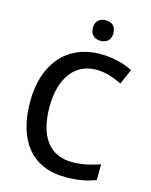

<svg xmlns="http://www.w3.org/2000/svg" viewBox="-135 -1005 866 1101"><g transform="rotate(15 298.5 -454.5)"><path d="M355 -919C321 -919 293 -902 293 -858C293 -815 321 -797 355 -797C387 -797 415 -815 415 -858C415 -902 387 -919 355 -919ZM376 -631C433 -631 484 -611 528 -590L567 -680C514 -708 444 -724 377 -724C169 -724 55 -573 55 -357C55 -134 155 10 363 10C436 10 488 0 541 -21V-114C487 -95 434 -83 376 -83C238 -83 170 -187 170 -356C170 -527 248 -631 376 -631Z"/></g></svg>

Font: Noto Sans Thai Medium
Style: Regular
Weight: 500
Designer: Monotype Design Team
Foundry: Monotype Imaging Inc.
Version: Version 1.901